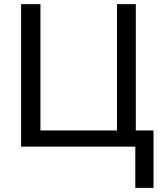

<svg xmlns="http://www.w3.org/2000/svg" viewBox="-20 -708 780 927"><path d="M721.2 -78.1V199.2H633.3V0H82V-688H175.3V-78.1H544.9V-688H635.7V-78.1Z"/></svg>

Font: Liberation Sans
Style: Regular
Weight: 400
Designer: Steve Matteson
Foundry: Ascender Corporation
Version: Version 2.00.1